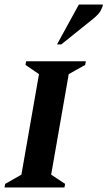

<svg xmlns="http://www.w3.org/2000/svg" viewBox="-34 -832 477 852"><path d="M-14 0 -11 -16 61 -57 139 -503 79 -544 82 -560H347L344 -544L271 -503L193 -57L255 -16L252 0ZM219 -635 316 -812H423Q420 -797 411.5 -782.5Q403 -768 380 -749L238 -635Z"/></svg>

Font: Spectral SC
Style: Bold Italic
Weight: 700
Italic angle: -10°
Designer: Jean-Baptiste Levee
Foundry: Production Type
Version: Version 2.001